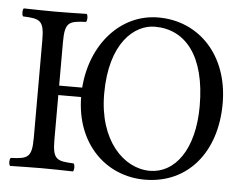

<svg xmlns="http://www.w3.org/2000/svg" viewBox="-49 -718 1003 788"><g transform="rotate(5 452.5 -324.0)"><path d="M191 -122V-305H285C287 -111 416 10 574 10C752 10 866 -129 866 -329C866 -527 741 -658 573 -658C417 -658 299 -523 286 -344H191V-523C191 -606 208 -611 278 -614C284 -620 284 -641 278 -647C234 -646 187 -645 148 -645C115 -645 66 -646 19 -647C13 -641 13 -620 19 -614C89 -611 106 -606 106 -523V-122C106 -39 89 -34 19 -31C13 -25 13 -4 19 2C64 1 113 0 149 0C185 0 233 1 278 2C284 -4 284 -25 278 -31C208 -34 191 -39 191 -122ZM562 -619C687 -619 773 -518 773 -310C773 -131 695 -28 592 -28C484 -28 378 -135 378 -327C378 -537 478 -619 562 -619Z"/></g></svg>

Font: Libertinus Serif
Style: Regular
Weight: 400
Designer: Philipp H. Poll, Khaled Hosny
Foundry: Caleb Maclennan
Version: Version 7.050;RELEASE